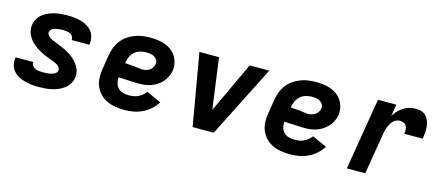

<svg xmlns="http://www.w3.org/2000/svg" viewBox="-43 -932 3085 1343"><g transform="rotate(15 1500.0 -260.0)"><path d="M256 8Q230 8 204 5.5Q178 3 154 -3.5Q130 -10 108 -21.5Q86 -33 70 -51Q54 -69 47 -93.5Q40 -118 45 -144Q45 -146 45 -148Q45 -150 46 -151H174Q174 -151 174 -150.5Q174 -150 173 -149Q171 -135 179.5 -124Q188 -113 200.5 -107.5Q213 -102 227.5 -100.5Q242 -99 256 -99Q265 -99 274.5 -99.5Q284 -100 293.5 -101Q303 -102 312.5 -104Q322 -106 331.5 -110Q341 -114 349 -121Q357 -128 358 -137Q360 -151 352.5 -161.5Q345 -172 334 -178.5Q323 -185 311.5 -189.5Q300 -194 288 -198.5Q276 -203 264 -207.5Q252 -212 240.5 -217Q229 -222 217.5 -228Q206 -234 195 -240.5Q184 -247 174 -254Q164 -261 154.5 -269Q145 -277 136.5 -286Q128 -295 121 -305.5Q114 -316 108.5 -327.5Q103 -339 100 -351Q97 -363 96 -376.5Q95 -390 98 -403Q101 -425 113.5 -445.5Q126 -466 145 -480.5Q164 -495 185.5 -504.5Q207 -514 229 -519Q251 -524 273.5 -526Q296 -528 318 -528Q343 -528 368 -525.5Q393 -523 417 -516.5Q441 -510 462 -498Q483 -486 498 -468Q513 -450 519 -425.5Q525 -401 521 -376Q521 -374 520.5 -372Q520 -370 520 -369H392Q392 -369 392 -369.5Q392 -370 392 -371Q394 -384 387 -395Q380 -406 368.5 -411.5Q357 -417 344 -419Q331 -421 318 -421Q309 -421 300 -420.5Q291 -420 282.5 -419Q274 -418 265 -416Q256 -414 247.5 -410Q239 -406 232 -399.5Q225 -393 224 -384Q221 -370 229 -360Q237 -350 247.5 -343Q258 -336 270 -331.5Q282 -327 294 -322Q306 -317 317.5 -312.5Q329 -308 340.5 -302.5Q352 -297 363.5 -291.5Q375 -286 385.5 -279.5Q396 -273 406.5 -266Q417 -259 426.5 -251Q436 -243 444 -233.5Q452 -224 459.5 -214Q467 -204 472.5 -193Q478 -182 481.5 -169.5Q485 -157 485.5 -144Q486 -131 484 -117Q480 -95 466.5 -74Q453 -53 433.5 -38.5Q414 -24 392 -15Q370 -6 347 -1Q324 4 301.5 6Q279 8 256 8Z M877 8Q843 8 810 3Q777 -2 748 -15.5Q719 -29 697 -51.5Q675 -74 662.5 -103.5Q650 -133 649 -166.5Q648 -200 654 -234L670 -334Q675 -362 685 -389Q695 -416 713 -440Q731 -464 756 -481.5Q781 -499 808 -509.5Q835 -520 863 -524Q891 -528 919 -528Q947 -528 975 -524.5Q1003 -521 1028.5 -511.5Q1054 -502 1075 -486Q1096 -470 1110 -447Q1124 -424 1129.5 -397Q1135 -370 1130 -341Q1126 -319 1115.5 -298Q1105 -277 1089 -259.5Q1073 -242 1052.5 -229Q1032 -216 1010 -208.5Q988 -201 966 -198.5Q944 -196 922 -196Q904 -196 886 -197Q868 -198 850 -199Q832 -200 814 -200.5Q796 -201 778 -203Q775 -181 780.5 -160.5Q786 -140 800 -125.5Q814 -111 834.5 -105Q855 -99 877 -99Q893 -99 910 -101.5Q927 -104 943 -111Q959 -118 973.5 -130Q988 -142 998 -156L1104 -108Q1086 -80 1060 -56.5Q1034 -33 1003.5 -18.5Q973 -4 940.5 2Q908 8 877 8ZM923 -298Q935 -298 948.5 -301.5Q962 -305 973.5 -312.5Q985 -320 993 -332Q1001 -344 1003 -357Q1006 -373 999 -386.5Q992 -400 979 -408Q966 -416 950.5 -418.5Q935 -421 919 -421Q898 -421 876 -415Q854 -409 836.5 -394Q819 -379 809.5 -358.5Q800 -338 796 -317L795 -310Q811 -308 827 -307.5Q843 -307 859 -305.5Q875 -304 890.5 -301Q906 -298 923 -298Z M1367 0 1277 -520H1419L1466 -173Q1467 -168 1467.5 -162.5Q1468 -157 1469 -151Q1471 -157 1473.5 -162.5Q1476 -168 1479 -173L1641 -520H1783L1520 0Z M2077 8Q2043 8 2010 3Q1977 -2 1948 -15.5Q1919 -29 1897 -51.5Q1875 -74 1862.5 -103.5Q1850 -133 1849 -166.5Q1848 -200 1854 -234L1870 -334Q1875 -362 1885 -389Q1895 -416 1913 -440Q1931 -464 1956 -481.5Q1981 -499 2008 -509.5Q2035 -520 2063 -524Q2091 -528 2119 -528Q2147 -528 2175 -524.5Q2203 -521 2228.5 -511.5Q2254 -502 2275 -486Q2296 -470 2310 -447Q2324 -424 2329.5 -397Q2335 -370 2330 -341Q2326 -319 2315.5 -298Q2305 -277 2289 -259.5Q2273 -242 2252.5 -229Q2232 -216 2210 -208.5Q2188 -201 2166 -198.5Q2144 -196 2122 -196Q2104 -196 2086 -197Q2068 -198 2050 -199Q2032 -200 2014 -200.5Q1996 -201 1978 -203Q1975 -181 1980.5 -160.5Q1986 -140 2000 -125.5Q2014 -111 2034.5 -105Q2055 -99 2077 -99Q2093 -99 2110 -101.5Q2127 -104 2143 -111Q2159 -118 2173.5 -130Q2188 -142 2198 -156L2304 -108Q2286 -80 2260 -56.5Q2234 -33 2203.5 -18.5Q2173 -4 2140.5 2Q2108 8 2077 8ZM2123 -298Q2135 -298 2148.5 -301.5Q2162 -305 2173.5 -312.5Q2185 -320 2193 -332Q2201 -344 2203 -357Q2206 -373 2199 -386.5Q2192 -400 2179 -408Q2166 -416 2150.5 -418.5Q2135 -421 2119 -421Q2098 -421 2076 -415Q2054 -409 2036.5 -394Q2019 -379 2009.5 -358.5Q2000 -338 1996 -317L1995 -310Q2011 -308 2027 -307.5Q2043 -307 2059 -305.5Q2075 -304 2090.5 -301Q2106 -298 2123 -298Z M2484 0 2570 -520H2703L2689 -434Q2701 -455 2718 -473Q2735 -491 2755.5 -504Q2776 -517 2798.5 -522.5Q2821 -528 2844 -528Q2865 -528 2885 -521.5Q2905 -515 2918.5 -500Q2932 -485 2939 -465.5Q2946 -446 2948 -425Q2950 -404 2948 -382Q2946 -360 2943 -338H2809Q2812 -353 2811.5 -367.5Q2811 -382 2804.5 -394Q2798 -406 2785 -412Q2772 -418 2757 -418Q2744 -418 2731 -412.5Q2718 -407 2708.5 -397Q2699 -387 2692 -375Q2685 -363 2680 -350.5Q2675 -338 2672 -325.5Q2669 -313 2667 -300L2617 0Z"/></g></svg>

Font: Iosevka SS04 XBd Ex
Style: Italic
Weight: 800
Width: 7
Italic angle: -9°
Monospace: yes
Designer: Belleve Invis
Foundry: Belleve Invis
Version: Version 19.0.0; ttfautohint (v1.8.4)